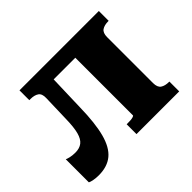

<svg xmlns="http://www.w3.org/2000/svg" viewBox="-127 -720 912 912"><g transform="rotate(-45 329.0 -264.0)"><path d="M151 -288 155 -424Q156 -453 140.5 -463.5Q125 -474 99 -474H91V-540H245L237 -278Q235 -175 218 -111Q201 -47 165.5 -17.5Q130 12 72 12Q54 12 38 9Q22 6 15 2V-153Q21 -150 35.5 -146.5Q50 -143 70 -143Q98 -143 115.5 -156.5Q133 -170 141.5 -201.5Q150 -233 151 -288ZM388 -75V-540H624V-474H622Q595 -474 579.5 -463.5Q564 -453 564 -424V-116Q564 -87 579.5 -76.5Q595 -66 622 -66H624V0H337V-66H341Q350 -66 361 -66.5Q372 -67 380 -69.5Q388 -72 388 -75ZM185 -462V-540H464V-462Z"/></g></svg>

Font: Roboto Serif
Style: Bold
Weight: 700
Designer: Greg Gazdowicz
Foundry: Commercial Type
Version: Version 1.008